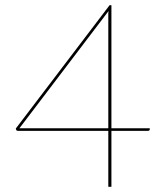

<svg xmlns="http://www.w3.org/2000/svg" viewBox="-20 -721 620 741"><path d="M410 -226H558V-222Q558 -216 550 -216H410V0H398V-216H51Q45.5 -216 44.2 -217.2Q43 -218.5 42 -221L41 -225L403 -701H410ZM398 -661Q398 -665 398 -669.5Q398 -674 399 -678.5L55 -226H398Z"/></svg>

Font: Lato Hairline
Style: Regular
Weight: 250
Designer: Lukasz Dziedzic
Foundry: Lukasz Dziedzic
Version: Version 1.104; Western+Polish opensource